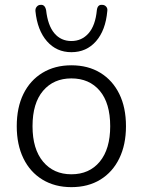

<svg xmlns="http://www.w3.org/2000/svg" viewBox="-20 -763 588 791"><path d="M274 8Q206 8 155 -23Q104 -54 76.5 -110.5Q49 -167 49 -243Q49 -320 76.5 -376Q104 -432 155 -463Q206 -494 274 -494Q343 -494 393.5 -463Q444 -432 471.5 -376Q499 -320 499 -243Q499 -167 471.5 -110.5Q444 -54 393.5 -23Q343 8 274 8ZM274 -45Q348 -45 391 -97Q434 -149 434 -243Q434 -338 391 -389Q348 -440 274 -440Q201 -440 157.5 -389Q114 -338 114 -243Q114 -149 157.5 -97Q201 -45 274 -45ZM274 -548Q213 -548 173.5 -593Q134 -638 126 -717Q125 -728 131.5 -735.5Q138 -743 147 -743Q165 -745 170 -721Q177 -658 204 -626Q231 -594 274 -594Q317 -594 345 -626Q373 -658 379 -721Q382 -745 401 -743Q411 -743 417.5 -735.5Q424 -728 422 -717Q415 -638 375.5 -593Q336 -548 274 -548Z"/></svg>

Font: Chiron GoRound TC L
Style: Regular
Weight: 300
Designer: Ryoko NISHIZUKA 西塚涼子 (kana, bopomofo & ideographs); Paul D. Hunt (Latin, Greek & Cyrillic); Sandoll Communications 산돌커뮤니
Foundry: Adobe
Version: Version 1.000;hotconv 1.1.1;makeotfexe 2.6.0